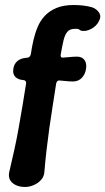

<svg xmlns="http://www.w3.org/2000/svg" viewBox="-20 -733 420 766"><path d="M79 13Q49 13 30 -3Q11 -19 17 -47Q28 -94 37.5 -137Q47 -180 54.5 -223Q62 -266 69.5 -309.5Q77 -353 84 -399Q85 -404 83 -408Q81 -412 76 -413Q62 -414 51.5 -419Q41 -424 36 -433.5Q31 -443 33 -457Q35 -472 42.5 -482Q50 -492 62 -497Q74 -502 90 -503Q96 -504 99 -508Q102 -512 103 -517Q107 -545 113.5 -573Q120 -601 130.5 -626Q141 -651 159.5 -670.5Q178 -690 206 -701.5Q234 -713 274 -713Q315 -713 347 -704Q365 -698 375 -683Q385 -668 375 -649Q365 -629 344.5 -618Q324 -607 306 -610Q299 -612 295.5 -615.5Q292 -619 279 -618Q259 -618 249 -606.5Q239 -595 233.5 -572Q228 -549 222 -514Q221 -503 230 -503Q245 -504 259.5 -505.5Q274 -507 287 -507Q308 -507 317.5 -493Q327 -479 323 -457Q320 -437 306.5 -422.5Q293 -408 271 -408Q257 -408 244 -409.5Q231 -411 216 -412Q211 -412 208 -408.5Q205 -405 204 -399Q197 -353 190 -309.5Q183 -266 177 -223Q171 -180 166 -137Q161 -94 157 -47Q156 -29 144 -15.5Q132 -2 114.5 5.5Q97 13 79 13Z"/></svg>

Font: Winky Sans Medium
Style: Italic
Weight: 500
Italic angle: -8.97852°
Designer: Simon Atzbach
Foundry: typofactur
Version: Version 1.205